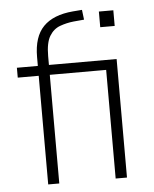

<svg xmlns="http://www.w3.org/2000/svg" viewBox="-51 -751 637 794"><g transform="rotate(-5 267.0 -353.5)"><path d="M117 0V-451H30V-492H131L117 -471V-529Q117 -613 158 -655Q199 -697 281 -704L319 -707L324 -666L280 -662Q251 -659 223.5 -649Q196 -639 179.5 -611.5Q163 -584 163 -529V-480L145 -492H444V0H397V-451H163V0ZM388 -629V-694H448V-629Z"/></g></svg>

Font: Nunito Sans 7pt Condensed ExtraLight
Style: Regular
Weight: 250
Width: 3
Designer: Vernon Adams
Foundry: Vernon Adams
Version: Version 3.101;gftools[0.9.27]